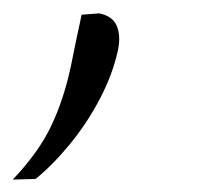

<svg xmlns="http://www.w3.org/2000/svg" viewBox="-64 -118 304 294"><path d="M-44.5 157Q-5 115.5 14.2 75.2Q33.5 35 44.5 -16.5Q48.5 -36 52.5 -55.8Q56.5 -75.5 61 -95.5L88 -97.5Q108 -93.5 114.5 -79Q121 -64.5 117 -43Q109 -5 89.2 32.8Q69.5 70.5 43.2 102.5Q17 134.5 -9.5 156Z"/></svg>

Font: Commissioner ExtraLight
Style: Italic
Weight: 200
Italic angle: -12°
Designer: Kostas Bartsokas
Foundry: Kostas Bartsokas
Version: Version 1.000; ttfautohint (v1.8.3)